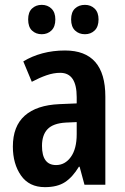

<svg xmlns="http://www.w3.org/2000/svg" viewBox="-20 -761 513 791"><path d="M248 -553Q414 -553 414 -363V0H328L308 -74H305Q279 -31 247.5 -10.5Q216 10 165 10Q100 10 66.5 -38Q33 -86 33 -157Q33 -241 82 -284.5Q131 -328 225 -332L296 -335V-361Q296 -461 228 -461Q201 -461 172 -451Q143 -441 111 -424L76 -508Q112 -530 155.5 -541.5Q199 -553 248 -553ZM296 -258 251 -256Q199 -253 176 -229Q153 -205 153 -160Q153 -81 211 -81Q248 -81 272 -114.5Q296 -148 296 -208ZM96 -681Q96 -711 112 -726Q128 -741 152 -741Q176 -741 192 -725.5Q208 -710 208 -681Q208 -651 192 -635.5Q176 -620 152 -620Q128 -620 112 -635Q96 -650 96 -681ZM273 -681Q273 -711 289 -726Q305 -741 330 -741Q354 -741 370 -725.5Q386 -710 386 -681Q386 -651 370 -635.5Q354 -620 330 -620Q305 -620 289 -635.5Q273 -651 273 -681Z"/></svg>

Font: Avrile Sans Condensed SemiBold
Style: Regular
Weight: 600
Width: 3
Designer: Monotype Design Team
Foundry: Monotype Imaging Inc.
Version: Version 2.001;September 10, 2019;FontCreator 11.5.0.2425 64-